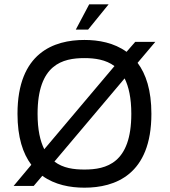

<svg xmlns="http://www.w3.org/2000/svg" viewBox="-20 -861 787 889"><path d="M331 -724H388L483 -841H393ZM699 -667H606L566 -621C508 -663 437 -676 371 -676C230 -676 61 -617 61 -334C61 -225 86 -150 125 -98L43 0H136L176 -47C234 -5 305 8 371 8C512 8 681 -51 681 -334C681 -443 656 -518 617 -570L699 -667ZM154 -334C154 -563 270 -592 371 -592C419 -592 470 -585 510 -555L185 -170C166 -208 154 -260 154 -334ZM588 -334C588 -105 472 -76 371 -76C323 -76 272 -82 232 -113L557 -498C576 -460 588 -407 588 -334Z"/></svg>

Font: Maven Pro
Style: Medium
Weight: 500
Designer: Joe Prince
Foundry: Joe Prince
Version: Version 1.003